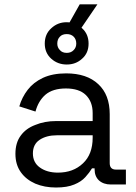

<svg xmlns="http://www.w3.org/2000/svg" viewBox="-20 -835 615 869"><path d="M233.4 13.7Q181.6 13.7 139.6 -3.9Q97.7 -22.5 74.2 -55.7Q49.8 -89.8 49.8 -138.7Q49.8 -189.5 74.2 -221.7Q97.7 -253.9 139.6 -269.5Q181.6 -287.1 234.4 -287.1Q289.1 -287.1 399.4 -287.1Q399.4 -295.9 399.4 -323.2Q399.4 -375 368.2 -405.3Q337.9 -434.6 278.3 -434.6Q218.8 -434.6 185.5 -406.2Q153.3 -377.9 140.6 -330.1Q116.2 -337.9 67.4 -353.5Q79.1 -394.5 105.5 -428.7Q130.9 -461.9 173.8 -482.4Q217.8 -502.9 279.3 -502.9Q373 -502.9 424.8 -454.1Q476.6 -406.2 476.6 -318.4Q476.6 -244.1 476.6 -96.7Q476.6 -67.4 504.9 -67.4Q519.5 -67.4 549.8 -67.4Q549.8 -49.8 549.8 0Q533.2 0 481.4 0Q448.2 0 427.7 -18.6Q408.2 -37.1 408.2 -68.4Q408.2 -69.3 408.2 -73.2Q405.3 -73.2 396.5 -73.2Q384.8 -53.7 366.2 -33.2Q347.7 -12.7 316.4 0Q284.2 13.7 233.4 13.7ZM242.2 -53.7Q311.5 -53.7 355.5 -95.7Q399.4 -136.7 399.4 -211.9Q399.4 -215.8 399.4 -222.7Q358.4 -222.7 237.3 -222.7Q190.4 -222.7 159.2 -202.1Q128.9 -181.6 128.9 -140.6Q128.9 -99.6 160.2 -77.1Q192.4 -53.7 242.2 -53.7ZM275.4 -699.2Q291 -727.5 340.8 -815.4Q361.3 -815.4 420.9 -815.4Q401.4 -786.1 341.8 -699.2Q325.2 -699.2 275.4 -699.2ZM282.2 -543Q241.2 -543 211.9 -569.3Q182.6 -595.7 182.6 -637.7Q182.6 -680.7 211.9 -707Q241.2 -734.4 281.2 -734.4Q323.2 -734.4 351.6 -707Q380.9 -680.7 380.9 -637.7Q380.9 -594.7 351.6 -569.3Q323.2 -543 282.2 -543ZM282.2 -595.7Q301.8 -595.7 313.5 -608.4Q325.2 -620.1 325.2 -637.7Q325.2 -657.2 313.5 -668.9Q301.8 -680.7 282.2 -680.7Q261.7 -680.7 251 -668.9Q239.3 -657.2 239.3 -637.7Q239.3 -620.1 251 -608.4Q261.7 -595.7 282.2 -595.7Z"/></svg>

Font: Kadena Space Grotesk
Style: Regular
Weight: 400
Designer: Florian Karsten
Version: Version 2.000